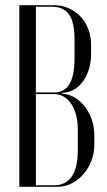

<svg xmlns="http://www.w3.org/2000/svg" viewBox="-20 -719 410 739"><path d="M330.6 -546.2Q330.6 -580.2 319.4 -608.3Q308.1 -636.4 288.5 -656.6Q268.9 -676.9 242.9 -687.9Q216.9 -699 187.6 -699H54.4V0H199.9Q231 0 257.2 -13.8Q283.4 -27.5 302.4 -50.1Q321.5 -72.6 332.3 -101.4Q343.1 -130.1 343.1 -160.1V-198.5Q343.1 -228.5 334.2 -255.9Q325.2 -283.2 309.8 -304.5Q294.2 -325.8 273.6 -339.8Q252.9 -353.9 229.6 -357.2L217.4 -358.6V-361L229.6 -362.4Q249.9 -364.8 268.1 -376.1Q286.2 -387.5 300.2 -406.9Q314.1 -426.2 322.4 -453.1Q330.6 -480 330.6 -514ZM279.4 -140.2Q279.4 -108.8 274.2 -84.1Q269.1 -59.4 257.8 -42.1Q246.5 -24.9 229.6 -15.4Q212.8 -6 190.2 -6H118.1V-357H187.1Q207.8 -357 224.6 -347.4Q241.4 -337.8 253.6 -320.1Q265.8 -302.5 272.6 -277.1Q279.4 -251.8 279.4 -220.2ZM118.1 -363V-693H180.2Q202.8 -693 219.4 -685.4Q236.1 -677.9 246.6 -662.2Q257 -646.5 261.9 -622.4Q266.9 -598.4 266.9 -564.4V-495.2Q266.9 -461.2 261.9 -436.4Q257 -411.5 247.3 -395.3Q237.6 -379.1 222.7 -371.1Q207.8 -363 187.1 -363Z"/></svg>

Font: Moniqa Black
Style: Regular
Weight: 900
Designer: Rajesh Rajput
Foundry: Rajesh Rajput
Version: Version 1.000